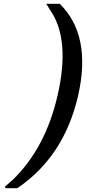

<svg xmlns="http://www.w3.org/2000/svg" viewBox="-20 -769 458 1009"><path d="M9 220 6 212Q39 183 51 172Q219 7 282 -265Q351 -563 243 -717V-716Q228 -743 223 -749H294Q463 -583 390 -264Q316 54 71 220Z"/></svg>

Font: Coval
Style: Medium Italic
Weight: 500
Foundry: Context Ltd
Version: Version 001.000